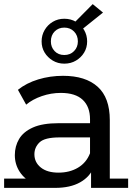

<svg xmlns="http://www.w3.org/2000/svg" viewBox="-22 -903 642 932"><path d="M420 0V-112L415 -133V-324Q415 -385 379.5 -418.5Q344 -452 273 -452Q226 -452 181 -436.5Q136 -421 105 -395L65 -467Q106 -500 163.5 -517.5Q221 -535 284 -535Q393 -535 452 -482Q511 -429 511 -320V0ZM246 9Q187 9 142.5 -11.5Q98 -32 74 -68.5Q50 -105 50 -150Q50 -193 70.5 -228Q91 -263 137.5 -284Q184 -305 263 -305H431V-236H267Q195 -236 170 -212Q145 -188 145 -154Q145 -115 176 -90Q207 -65 262 -65Q316 -65 356.5 -89Q397 -113 415 -159L434 -93Q415 -45 367 -18Q319 9 246 9ZM-2 -36H244V9H-2ZM420 -36H600V9H420ZM290 -594Q259 -594 234 -609Q209 -624 194.5 -648Q180 -672 180 -702Q180 -732 194.5 -757Q209 -782 234 -797Q259 -812 290 -812Q322 -812 347 -797Q372 -782 386.5 -757Q401 -732 401 -702Q401 -672 386.5 -648Q372 -624 347 -609Q322 -594 290 -594ZM290 -636Q319 -636 337.5 -655Q356 -674 356 -702Q356 -731 337.5 -750Q319 -769 290 -769Q262 -769 243.5 -750.5Q225 -732 225 -702Q225 -674 243 -655Q261 -636 290 -636ZM372 -757 321 -775 428 -883 478 -842Z"/></svg>

Font: Montserrat Underline Thin Medium
Style: Regular
Weight: 500
Version: Version 9.000